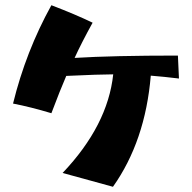

<svg xmlns="http://www.w3.org/2000/svg" viewBox="-20 -604 736 736"><path d="M220 59Q393 -123 414 -319Q363 -319 234 -313Q211 -260 177 -170Q97 -194 30 -207Q79 -407 177 -584Q271 -548 335 -517Q292 -439 266 -382Q412 -391 662 -391L666 -303Q608 -310 558 -314Q537 -63 413 112Z"/></svg>

Font: Otomanopee One
Style: Regular
Weight: 400
Designer: Das Ende der Wildnis
Foundry: Gutenberg Labo
Version: Version 3.005